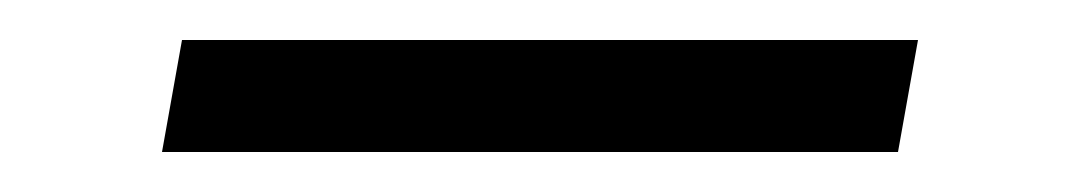

<svg xmlns="http://www.w3.org/2000/svg" viewBox="-20 -388 540 96"><path d="M429 -312H61L71 -368H439Z"/></svg>

Font: Iosevka Curly Light
Style: Italic
Weight: 300
Italic angle: -9°
Monospace: yes
Designer: Belleve Invis
Foundry: Belleve Invis
Version: Version 22.1.2; ttfautohint (v1.8.4)